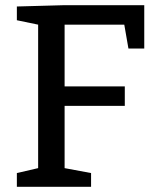

<svg xmlns="http://www.w3.org/2000/svg" viewBox="-20 -720 603 740"><path d="M45 0V-53L127 -72V-625L45 -642V-695L227 -700H536V-533H475L459 -625H229V-387H461V-312H229V-72L331 -53V0Z"/></svg>

Font: Bitter Medium
Style: Regular
Weight: 500
Designer: Sol Matas, and Bitter project Authors
Foundry: Sol Matas
Version: Version 2.001